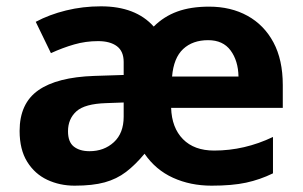

<svg xmlns="http://www.w3.org/2000/svg" viewBox="-20 -577 957 607"><path d="M641 -556Q710 -556 762.5 -527Q815 -498 844.5 -443Q874 -388 874 -308V-236H521Q523 -173 558.5 -137Q594 -101 657 -101Q753 -101 843 -144V-29Q802 -9 758 0.5Q714 10 649 10Q582 10 527 -15Q472 -40 437 -91Q408 -56 378.5 -33.5Q349 -11 311 -0.5Q273 10 216 10Q169 10 129.5 -8.5Q90 -27 66 -65.5Q42 -104 42 -163Q42 -250 101 -291.5Q160 -333 278 -337L371 -340V-381Q371 -415 349.5 -431Q328 -447 290 -447Q251 -447 214.5 -436.5Q178 -426 141 -409L93 -508Q136 -531 189 -544Q242 -557 299 -557Q409 -557 466 -493Q498 -525 540.5 -540.5Q583 -556 641 -556ZM638 -450Q589 -450 559 -422Q529 -394 524 -335H734Q733 -385 709 -417.5Q685 -450 638 -450ZM316 -251Q248 -249 221.5 -225Q195 -201 195 -162Q195 -128 213.5 -113.5Q232 -99 263 -99Q309 -99 340 -127.5Q371 -156 371 -208V-253Z"/></svg>

Font: Noto Sans Vithkuqi
Style: Bold
Weight: 700
Version: Version 1.001; ttfautohint (v1.8.4.7-5d5b)